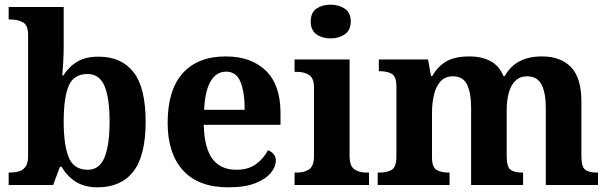

<svg xmlns="http://www.w3.org/2000/svg" viewBox="-20 -790 2599 820"><path d="M397 10Q340 10 302.5 -14.5Q265 -39 243 -78H236L207 0H17V-53H24Q43 -53 60.5 -58Q78 -63 89 -78Q100 -93 100 -123V-640Q100 -683 77.5 -695Q55 -707 23 -707H17V-760H252V-589Q252 -562 250 -525.5Q248 -489 246 -468H251Q272 -503 308 -525.5Q344 -548 401 -548Q499 -548 550.5 -481.5Q602 -415 602 -270Q602 -125 549.5 -57.5Q497 10 397 10ZM355 -65Q405 -65 426.5 -118Q448 -171 448 -271Q448 -373 426 -423.5Q404 -474 354 -474Q295 -474 273.5 -423.5Q252 -373 252 -270Q252 -171 273.5 -118Q295 -65 355 -65Z M955 10Q827 10 761.5 -62.5Q696 -135 696 -265Q696 -406 760.5 -477.5Q825 -549 944 -549Q1053 -549 1115.5 -488Q1178 -427 1178 -308V-257H850Q853 -157 887.5 -111Q922 -65 990 -65Q1041 -65 1074 -89.5Q1107 -114 1124 -148Q1138 -144 1148 -132.5Q1158 -121 1158 -104Q1158 -78 1137 -52Q1116 -26 1071.5 -8Q1027 10 955 10ZM1025 -321Q1025 -397 1007 -440.5Q989 -484 946 -484Q904 -484 879.5 -442.5Q855 -401 852 -321Z M1392 -626Q1356 -626 1331.5 -643.5Q1307 -661 1307 -698Q1307 -736 1331.5 -753Q1356 -770 1392 -770Q1427 -770 1452.5 -753Q1478 -736 1478 -698Q1478 -661 1452.5 -643.5Q1427 -626 1392 -626ZM1238 0V-53H1250Q1280 -53 1300.5 -67Q1321 -81 1321 -124V-416Q1321 -456 1300.5 -469.5Q1280 -483 1250 -483H1238V-536H1473V-124Q1473 -81 1493.5 -67Q1514 -53 1544 -53H1556V0Z M1593 0V-53H1601Q1634 -53 1653.5 -65Q1673 -77 1673 -122V-421Q1673 -463 1653.5 -474.5Q1634 -486 1601 -486H1598V-536H1808L1821 -465H1826Q1850 -507 1886.5 -528Q1923 -549 1985 -549Q2038 -549 2075 -529Q2112 -509 2130 -465H2136Q2181 -549 2295 -549Q2375 -549 2419 -503Q2463 -457 2463 -356V-124Q2463 -77 2479.5 -65Q2496 -53 2530 -53H2534V0H2311V-329Q2311 -393 2293 -428.5Q2275 -464 2231 -464Q2200 -464 2180.5 -444.5Q2161 -425 2152.5 -392Q2144 -359 2144 -321V-124Q2144 -77 2160.5 -65Q2177 -53 2211 -53H2214V0H1992V-329Q1992 -393 1975 -428.5Q1958 -464 1914 -464Q1881 -464 1861.5 -442.5Q1842 -421 1833.5 -385.5Q1825 -350 1825 -309V-118Q1825 -76 1844.5 -64.5Q1864 -53 1897 -53H1900V0Z"/></svg>

Font: Noto Serif Sinhala
Style: Bold
Weight: 700
Designer: Jelle Bosma - Monotype Design Team
Foundry: Monotype Imaging Inc.
Version: Version 2.007; ttfautohint (v1.8.4.7-5d5b)